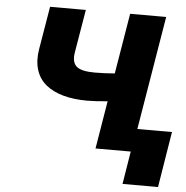

<svg xmlns="http://www.w3.org/2000/svg" viewBox="-59 -785 987 1018"><g transform="rotate(5 434.0 -276.0)"><path d="M166.2 -727.3H356.5L318.2 -498.6Q309.3 -446.4 334.5 -423.5Q359.7 -400.6 431.8 -400.6Q483.7 -400.6 538.7 -405.2L592.3 -727.3H784.1L683.6 -122.2H867.9L819.6 174.7H630.7L659.1 0H471.6L513.8 -255Q451.3 -248.6 406.2 -248.6Q333.5 -248.6 277.7 -264Q221.9 -279.5 184.7 -310Q147.4 -340.6 132.5 -388.5Q117.5 -436.4 127.8 -498.6Z"/></g></svg>

Font: Karasuma Gothic
Style: Italic
Weight: 900
Italic angle: -9.39999°
Designer: Rasmus Andersson / Ryoko Nishizuka
Foundry: Genbu
Version: Version 1.00